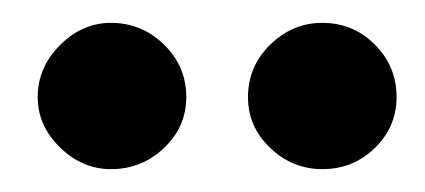

<svg xmlns="http://www.w3.org/2000/svg" viewBox="-20 -731 372 168"><path d="M143 -646Q143 -620 123.5 -601.5Q104 -583 77 -583Q52 -583 32.5 -602Q13 -621 13 -646Q13 -672 32.5 -691.5Q52 -711 77 -711Q104 -711 123.5 -692Q143 -673 143 -646ZM327 -646Q327 -620 308 -601.5Q289 -583 262 -583Q236 -583 216.5 -601.5Q197 -620 197 -646Q197 -673 216.5 -692Q236 -711 262 -711Q289 -711 308 -692Q327 -673 327 -646Z"/></svg>

Font: Aleo SemiBold
Style: Regular
Weight: 600
Designer: Alessio Laiso
Foundry: Alessio Laiso
Version: Version 2.001;gftools[0.9.29]